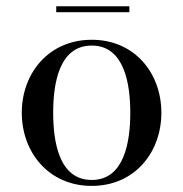

<svg xmlns="http://www.w3.org/2000/svg" viewBox="-20 -600 601 630"><path d="M164.5 -579.5V-560H404.5V-579.5ZM51.5 -230C51.5 -100 140 10 281 10C422 10 509.5 -100 509.5 -230C509.5 -360 422 -469.5 281 -469.5C140 -469.5 51.5 -360 51.5 -230ZM154.5 -230C154.5 -324 173 -450.5 281 -450.5C388.5 -450.5 407.5 -324 407.5 -230C407.5 -136 388.5 -9.5 281 -9.5C173 -9.5 154.5 -136 154.5 -230Z"/></svg>

Font: Bodoni* 11
Style: Regular
Weight: 400
Version: Version 2.3